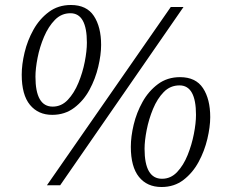

<svg xmlns="http://www.w3.org/2000/svg" viewBox="-20 -742 911 769"><path d="M189 -282Q133 -282 100 -322Q67 -362 67 -443Q67 -484 78.5 -532Q90 -580 114 -623Q138 -666 175.5 -694Q213 -722 264 -722Q327 -722 356 -678Q385 -634 385 -562Q385 -523 373.5 -474.5Q362 -426 338.5 -382.5Q315 -339 277.5 -310.5Q240 -282 189 -282ZM168 0 664 -714H715L221 0ZM191 -315Q226 -315 251.5 -342Q277 -369 294 -410Q311 -451 319.5 -494.5Q328 -538 328 -571Q328 -689 262 -689Q226 -689 200 -662.5Q174 -636 156.5 -595Q139 -554 130.5 -510.5Q122 -467 122 -435Q122 -315 191 -315ZM627 7Q569 7 536.5 -33.5Q504 -74 504 -154Q504 -195 515.5 -243Q527 -291 551 -334Q575 -377 612.5 -405Q650 -433 701 -433Q764 -433 793 -389Q822 -345 822 -273Q822 -234 810.5 -185.5Q799 -137 775.5 -93.5Q752 -50 715 -21.5Q678 7 627 7ZM629 -26Q664 -26 689.5 -53Q715 -80 731.5 -121Q748 -162 756.5 -205.5Q765 -249 765 -282Q765 -400 699 -400Q662 -400 636 -373.5Q610 -347 593 -306Q576 -265 567.5 -221.5Q559 -178 559 -146Q559 -26 629 -26Z"/></svg>

Font: Noto Serif Light
Style: Italic
Weight: 300
Italic angle: -12°
Designer: Monotype Design Team
Foundry: Monotype Imaging Inc.
Version: Version 2.013